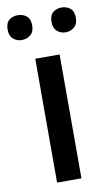

<svg xmlns="http://www.w3.org/2000/svg" viewBox="-97 -779 467 823"><g transform="rotate(-10 136.5 -368.0)"><path d="M189 0H83V-539H189ZM-12 -682Q-12 -711 3.5 -723.5Q19 -736 41 -736Q63 -736 79 -723.5Q95 -711 95 -682Q95 -655 79 -641.5Q63 -628 41 -628Q19 -628 3.5 -641.5Q-12 -655 -12 -682ZM179 -682Q179 -711 194.5 -723.5Q210 -736 232 -736Q253 -736 269 -723.5Q285 -711 285 -682Q285 -655 269 -641.5Q253 -628 232 -628Q210 -628 194.5 -641.5Q179 -655 179 -682Z"/></g></svg>

Font: Noto Sans Medium
Style: Regular
Weight: 500
Designer: Monotype Design Team
Foundry: Monotype Imaging Inc.
Version: Version 2.007